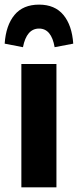

<svg xmlns="http://www.w3.org/2000/svg" viewBox="-47 -806 335 826"><path d="M121.1 -786.1Q189 -786.1 225.8 -741.7Q262.7 -697.3 268.1 -618.2L188 -603Q174.3 -683.1 121.1 -683.1Q67.4 -683.1 51.8 -603L-26.9 -618.2Q-21.5 -697.3 15.4 -741.7Q52.2 -786.1 121.1 -786.1ZM195.8 -530.8V0H44.9V-530.8Z"/></svg>

Font: Fira Sans Compressed
Style: Bold
Weight: 700
Width: 1
Designer: Carrois Corporate & Edenspiekermann AG
Foundry: Carrois Corporate GbR & Edenspiekermann AG
Version: Version 4.203;PS 004.203;hotconv 1.0.88;makeotf.lib2.5.64775